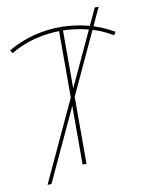

<svg xmlns="http://www.w3.org/2000/svg" viewBox="-92 -834 732 969"><g transform="rotate(-10 274.0 -350.0)"><path d="M72 70 462 -770H482L92 70ZM14 -615 4 -631Q69 -669 137.5 -686Q206 -703 273 -703Q341 -703 410 -686Q479 -669 544 -631L534 -615Q473 -652 405 -668Q337 -684 273 -684Q209 -684 142.5 -668Q76 -652 14 -615ZM264 0V-690H284V0Z"/></g></svg>

Font: Montserrat Alternates Thin
Style: Regular
Weight: 100
Designer: Julieta Ulanovsky
Foundry: Julieta Ulanovsky
Version: Version 9.000